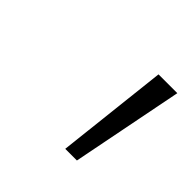

<svg xmlns="http://www.w3.org/2000/svg" viewBox="-77 -834 361 361"><g transform="rotate(45 104.0 -653.5)"><path d="M133 -542 158 -765H208L164 -542Z"/></g></svg>

Font: Bitter Thin Light
Style: Italic
Weight: 300
Italic angle: -9°
Version: Version 2.002